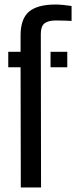

<svg xmlns="http://www.w3.org/2000/svg" viewBox="-20 -829 336 849"><path d="M16.5 -531.5V-600H71V-672.5Q71 -745.5 108 -777.2Q145 -809 226 -809Q241 -809 260.8 -807Q280.5 -805 296.5 -802.5V-736.5Q281.5 -737 264 -737.8Q246.5 -738.5 227 -738.5Q193.5 -738.5 177 -725.8Q160.5 -713 160.5 -679L161.5 0H72L71 -531.5ZM203.5 -531.5V-600H277.5V-531.5Z"/></svg>

Font: Big Shoulders Stencil Text Thin Medium
Style: Regular
Weight: 500
Version: Version 2.001